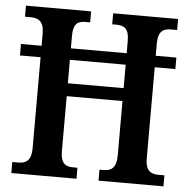

<svg xmlns="http://www.w3.org/2000/svg" viewBox="-51 -765 805 816"><g transform="rotate(5 351.0 -357.0)"><path d="M27 0H305V-47H284C252 -47 233 -62 233 -112V-346H471V-114C471 -62 450 -47 417 -47H399V0H676V-47H649C618 -47 595 -61 595 -110V-501H683V-550H595V-602C595 -655 617 -667 649 -667H676V-714H399V-667H416C451 -667 471 -655 471 -602V-550H233V-604C233 -655 252 -667 284 -667H305V-714H27V-667H50C83 -667 108 -655 108 -603V-550H20V-501H108V-112C108 -62 86 -47 54 -47H27ZM233 -401V-501H471V-401Z"/></g></svg>

Font: Noto Serif Sinhala Condensed SemiBold
Style: Regular
Weight: 600
Width: 3
Designer: Jelle Bosma - Monotype Design Team
Foundry: Monotype Imaging Inc.
Version: Version 2.007